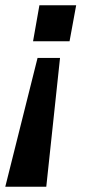

<svg xmlns="http://www.w3.org/2000/svg" viewBox="-20 -546 341 726"><path d="M0 160 122 -327H207L155 160ZM105 -390 129 -526H268L243 -390Z"/></svg>

Font: Archivo SemiBold
Style: Bold Italic
Weight: 700
Italic angle: -10°
Version: Version 2.001